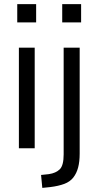

<svg xmlns="http://www.w3.org/2000/svg" viewBox="-20 -722 474 935"><path d="M64 -613V-702H156V-613ZM72 0V-490H149V0ZM283 -613V-702H375V-613ZM186 193 180 130 218 126Q252 121 271 102.5Q290 84 290 30V-490H368V26Q368 65 360.5 93.5Q353 122 337 142.5Q321 163 293 173.5Q265 184 225 189Z"/></svg>

Font: Nunito Sans 10pt Condensed
Style: Regular
Weight: 400
Width: 3
Designer: Vernon Adams
Foundry: Vernon Adams
Version: Version 3.101;gftools[0.9.27]